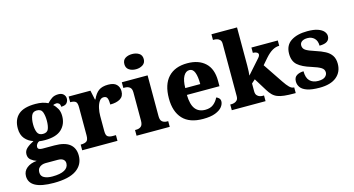

<svg xmlns="http://www.w3.org/2000/svg" viewBox="-107 -1198 3420 1856"><g transform="rotate(-15 1603.0 -270.0)"><path d="M237 234Q-7 234 -7 101Q-7 52 31.5 21Q70 -10 132 -15Q102 -25 77 -45Q52 -65 52 -101Q52 -136 78.5 -160.5Q105 -185 151 -208Q102 -223 69 -261.5Q36 -300 36 -365Q36 -454 90 -502Q144 -550 261 -550Q300 -550 330 -543.5Q360 -537 386 -524Q409 -549 434.5 -566Q460 -583 499 -583Q533 -583 551 -565Q569 -547 569 -522Q569 -497 553 -478Q537 -459 496 -459Q496 -483 484 -493Q472 -503 460 -503Q449 -503 440.5 -500.5Q432 -498 425 -495Q449 -474 465.5 -444Q482 -414 482 -370Q482 -289 428.5 -238.5Q375 -188 261 -188Q250 -188 231 -189Q212 -190 204 -192Q192 -188 181 -174Q170 -160 170 -144Q170 -128 182.5 -121.5Q195 -115 216 -115H335Q439 -115 488.5 -75Q538 -35 538 40Q538 131 464 182.5Q390 234 237 234ZM259 -251Q302 -251 314.5 -283.5Q327 -316 327 -365Q327 -415 314.5 -450.5Q302 -486 258 -486Q217 -486 203 -450Q189 -414 189 -364Q189 -316 203 -283.5Q217 -251 259 -251ZM240 170Q320 170 361.5 147Q403 124 403 81Q403 57 385 42.5Q367 28 331 28H208Q190 28 171.5 34.5Q153 41 140 56.5Q127 72 127 101Q127 137 158.5 153.5Q190 170 240 170Z M583 0V-57H588Q622 -57 641.5 -69.5Q661 -82 661 -129V-411Q661 -455 644 -467Q627 -479 594 -479H591V-536H809L829 -442H834Q859 -498 893.5 -523Q928 -548 988 -548Q1046 -548 1072 -521.5Q1098 -495 1098 -454Q1098 -403 1060.5 -380Q1023 -357 960 -357Q960 -398 951.5 -420Q943 -442 915 -442Q888 -442 871 -416.5Q854 -391 845.5 -352.5Q837 -314 837 -276V-124Q837 -80 855 -68.5Q873 -57 902 -57H936V0Z M1289 -622Q1248 -622 1220 -641Q1192 -660 1192 -698Q1192 -738 1220 -756Q1248 -774 1289 -774Q1328 -774 1357 -756Q1386 -738 1386 -698Q1386 -660 1357 -641Q1328 -622 1289 -622ZM1127 0V-57H1139Q1169 -57 1187.5 -72.5Q1206 -88 1206 -130V-412Q1206 -450 1186.5 -464.5Q1167 -479 1139 -479H1123V-536H1381V-128Q1381 -87 1400 -72Q1419 -57 1448 -57H1459V0Z M1792 10Q1656 10 1589 -62.5Q1522 -135 1522 -266Q1522 -406 1589.5 -478Q1657 -550 1780 -550Q1894 -550 1959.5 -489Q2025 -428 2025 -309V-255H1699Q1701 -159 1735 -114.5Q1769 -70 1835 -70Q1886 -70 1917.5 -95.5Q1949 -121 1966 -158Q1982 -153 1993.5 -140.5Q2005 -128 2005 -110Q2005 -82 1983.5 -54.5Q1962 -27 1915 -8.5Q1868 10 1792 10ZM1851 -323Q1851 -398 1835 -439.5Q1819 -481 1784 -481Q1747 -481 1724.5 -440.5Q1702 -400 1701 -323Z M2080 0V-57H2094Q2105 -57 2121 -61.5Q2137 -66 2149 -79Q2161 -92 2161 -120V-644Q2161 -670 2148.5 -682.5Q2136 -695 2120.5 -699Q2105 -703 2094 -703H2080V-760H2336V-378Q2336 -352 2334.5 -321Q2333 -290 2331 -279L2457 -421Q2467 -433 2470 -440.5Q2473 -448 2473 -453Q2473 -466 2458.5 -474.5Q2444 -483 2420 -483V-536H2684V-483Q2650 -483 2616 -464Q2582 -445 2543 -401L2490 -340L2623 -142Q2651 -100 2673 -78.5Q2695 -57 2717 -57H2720V0H2706Q2647 0 2606.5 -4.5Q2566 -9 2538.5 -20Q2511 -31 2490.5 -51.5Q2470 -72 2450 -105L2372 -231L2336 -199V-122Q2336 -94 2348 -80Q2360 -66 2375.5 -61.5Q2391 -57 2402 -57H2418V0Z M2958 10Q2880 10 2834.5 -5.5Q2789 -21 2769.5 -47.5Q2750 -74 2750 -107Q2750 -149 2779 -166.5Q2808 -184 2847 -184Q2847 -118 2877.5 -87.5Q2908 -57 2961 -57Q3010 -57 3031.5 -75.5Q3053 -94 3053 -119Q3053 -149 3024.5 -167Q2996 -185 2932 -205Q2843 -232 2799.5 -270.5Q2756 -309 2756 -383Q2756 -468 2818 -508.5Q2880 -549 2982 -549Q3047 -549 3086.5 -535Q3126 -521 3144.5 -499Q3163 -477 3163 -453Q3163 -419 3138.5 -401Q3114 -383 3061 -383Q3061 -432 3034 -458Q3007 -484 2966 -484Q2931 -484 2910.5 -470Q2890 -456 2890 -430Q2890 -400 2915.5 -382.5Q2941 -365 3010 -343Q3064 -326 3103.5 -305Q3143 -284 3164.5 -251.5Q3186 -219 3186 -169Q3186 -87 3127.5 -38.5Q3069 10 2958 10Z"/></g></svg>

Font: Noto Serif Georgian ExtraBold
Style: Regular
Weight: 800
Designer: Monotype Design Team, Akaki Razmadze
Foundry: Google LLC
Version: Version 2.003; ttfautohint (v1.8.4.7-5d5b)